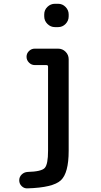

<svg xmlns="http://www.w3.org/2000/svg" viewBox="-20 -780 540 1028"><path d="M274.4 -759.8H291Q314.5 -759.8 331.1 -742.7Q347.7 -725.6 347.7 -703.1V-692.4Q347.7 -668.9 331.1 -651.9Q314.5 -634.8 291 -634.8H274.4Q251 -634.8 233.9 -651.9Q216.8 -668.9 216.8 -692.4V-703.1Q216.8 -726.6 233.9 -743.2Q251 -759.8 274.4 -759.8ZM127 228.5Q109.4 229.5 96.2 216.8Q83 204.1 83 185.5Q83 167 96.2 154.3Q109.4 141.6 127.9 140.6Q202.1 138.7 219.7 119.1Q237.3 99.6 237.3 27.3V-423.8Q237.3 -431.6 227.5 -431.6H166Q148.4 -431.6 135.3 -444.8Q122.1 -458 122.1 -476.1Q122.1 -494.1 135.3 -506.8Q148.4 -519.5 166 -519.5H291Q314.5 -519.5 331.1 -502.9Q347.7 -486.3 347.7 -462.9V27.3Q347.7 146.5 305.7 185.5Q263.7 224.6 127 228.5Z"/></svg>

Font: Rounded Mgen+ 2m medium
Style: Regular
Weight: 500
Designer: [Source Han Sans]
Ryoko NISHIZUKA  (kana & ideographs); Paul D. Hunt (Latin, Greek & Cyrillic); Wenlong ZHANG  (bopomofo
Version: Version 1.059.20150602